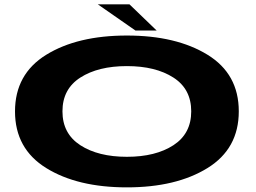

<svg xmlns="http://www.w3.org/2000/svg" viewBox="-20 -842 1159 870"><path d="M555 7Q331 7 189.5 -80.5Q48 -168 48 -337.2Q48 -506.5 189.5 -593.8Q331 -681 554.8 -681Q778.5 -681 920.2 -594Q1062 -507 1062 -337.5Q1062 -168 920.2 -80.5Q778.5 7 555 7ZM555 -131.5Q685 -131.5 765.8 -184Q846.5 -236.5 846.5 -337.5Q846.5 -438.5 765.8 -490.5Q685 -542.5 555 -542.5Q425 -542.5 344 -490.5Q263 -438.5 263 -337.5Q263 -236.5 344 -184Q425 -131.5 555 -131.5ZM594 -703.5 423 -822.5H566.5L690 -703.5Z"/></svg>

Font: Anybody UltraExpanded Regular
Style: Bold
Weight: 700
Width: 9
Designer: Tyler Finck
Foundry: Etcetera Type Company
Version: Version 1.010; ttfautohint (v1.8.3) -l 8 -r 50 -G 200 -x 14 